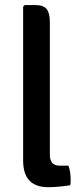

<svg xmlns="http://www.w3.org/2000/svg" viewBox="-20 -756 336 780"><path d="M258 -83Q267 -58 267 -27.5Q267 -21.5 266.8 -15Q266.5 -8.5 265 -3.5Q247 -0.5 222.5 2Q198 4.5 176.5 4.5Q125 4.5 99.5 -22.5Q74 -49.5 74 -103.5V-729L80.5 -735.5H122.5Q157 -735.5 169.8 -719Q182.5 -702.5 182.5 -665.5V-127.5Q182.5 -105.5 192.2 -94.2Q202 -83 222.5 -83Z"/></svg>

Font: Signika Negative Medium
Style: Regular
Weight: 500
Designer: Anna Giedry
Foundry: Anna Giedry
Version: Version 2.001